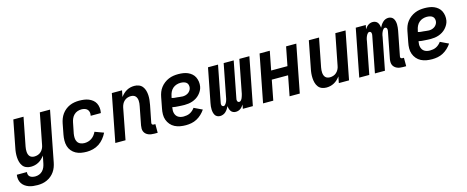

<svg xmlns="http://www.w3.org/2000/svg" viewBox="-49 -1195 5038 2071"><g transform="rotate(-15 2470.0 -160.0)"><path d="M182 222Q156 222 130.5 219Q105 216 82 207.5Q59 199 40 185Q21 171 8.5 151Q-4 131 -8 106.5Q-12 82 -8 56H105Q102 72 107 86.5Q112 101 123.5 109.5Q135 118 150.5 121.5Q166 125 182 125Q203 125 224.5 117Q246 109 262 92.5Q278 76 287 55Q296 34 300 13L317 -71Q303 -52 286 -36Q269 -20 248.5 -9Q228 2 206.5 7Q185 12 163 12Q136 12 112 2.5Q88 -7 73 -27Q58 -47 51 -72Q44 -97 42.5 -123.5Q41 -150 43.5 -177Q46 -204 52 -231L110 -530H224L162 -213Q159 -198 158 -183.5Q157 -169 158 -154.5Q159 -140 163.5 -127Q168 -114 177 -104Q186 -94 199.5 -89.5Q213 -85 228 -85Q247 -85 266.5 -91.5Q286 -98 301 -112Q316 -126 325.5 -144.5Q335 -163 338 -182L406 -530H520L411 31Q406 57 396.5 82.5Q387 108 371 131Q355 154 333 172Q311 190 285.5 201.5Q260 213 234 217.5Q208 222 182 222Z M787 12Q754 12 723 6.5Q692 1 665.5 -13.5Q639 -28 619.5 -51.5Q600 -75 591.5 -104.5Q583 -134 583.5 -166.5Q584 -199 590 -231L613 -351Q618 -377 628 -403Q638 -429 654.5 -452Q671 -475 693.5 -493Q716 -511 741.5 -522Q767 -533 794 -537.5Q821 -542 847 -542Q874 -542 901 -538.5Q928 -535 952 -525.5Q976 -516 996 -500Q1016 -484 1027.5 -462Q1039 -440 1042.5 -413Q1046 -386 1041 -359L1039 -352H926L927 -356Q931 -374 927.5 -392Q924 -410 912 -422.5Q900 -435 882.5 -440Q865 -445 847 -445Q825 -445 803 -437.5Q781 -430 764 -413.5Q747 -397 737.5 -375.5Q728 -354 724 -333L700 -213Q696 -189 697 -165Q698 -141 709.5 -122Q721 -103 742 -94Q763 -85 787 -85Q807 -85 827.5 -90.5Q848 -96 866.5 -108.5Q885 -121 898.5 -138.5Q912 -156 921 -175L1019 -139Q1003 -106 979 -76.5Q955 -47 924 -26.5Q893 -6 857 3Q821 12 787 12Z M1540 12Q1522 12 1505 9.5Q1488 7 1473 0.5Q1458 -6 1446 -17Q1434 -28 1427.5 -43.5Q1421 -59 1421 -76Q1421 -93 1424 -111L1464 -317Q1467 -332 1468.5 -346.5Q1470 -361 1469 -375.5Q1468 -390 1463.5 -403Q1459 -416 1450 -426Q1441 -436 1427 -440.5Q1413 -445 1398 -445Q1379 -445 1360 -438.5Q1341 -432 1325.5 -418Q1310 -404 1301 -385.5Q1292 -367 1288 -348L1221 0H1107L1210 -530H1324L1310 -459Q1324 -478 1341 -494Q1358 -510 1378 -521Q1398 -532 1419.5 -537Q1441 -542 1463 -542Q1490 -542 1514 -532.5Q1538 -523 1553.5 -503Q1569 -483 1576 -458Q1583 -433 1584.5 -406.5Q1586 -380 1583 -353Q1580 -326 1575 -299L1538 -111Q1537 -106 1537.5 -101Q1538 -96 1541 -92Q1544 -88 1549 -86.5Q1554 -85 1559 -85H1577V12Z M1894 12Q1861 12 1829.5 6.5Q1798 1 1770.5 -13Q1743 -27 1723 -50.5Q1703 -74 1692.5 -103Q1682 -132 1682.5 -165Q1683 -198 1690 -231L1713 -351Q1718 -378 1728 -404Q1738 -430 1755.5 -453Q1773 -476 1796.5 -494Q1820 -512 1846.5 -523Q1873 -534 1899.5 -538Q1926 -542 1953 -542Q1981 -542 2008.5 -538Q2036 -534 2060 -523.5Q2084 -513 2103.5 -496Q2123 -479 2134 -456Q2145 -433 2149 -406Q2153 -379 2148 -350Q2144 -328 2132.5 -307Q2121 -286 2104.5 -268Q2088 -250 2067 -237Q2046 -224 2024 -216.5Q2002 -209 1979.5 -206Q1957 -203 1935 -203Q1918 -203 1901.5 -204Q1885 -205 1867.5 -206Q1850 -207 1833.5 -208.5Q1817 -210 1800 -214V-213Q1797 -196 1796.5 -179.5Q1796 -163 1800 -148Q1804 -133 1812.5 -120.5Q1821 -108 1834 -100Q1847 -92 1862.5 -88.5Q1878 -85 1894 -85Q1911 -85 1929 -88Q1947 -91 1963.5 -99Q1980 -107 1994 -119.5Q2008 -132 2020 -148L2112 -104Q2094 -77 2069.5 -54Q2045 -31 2016 -15.5Q1987 0 1955.5 6Q1924 12 1894 12ZM1940 -297Q1955 -297 1970.5 -301Q1986 -305 2000 -314Q2014 -323 2023.5 -337Q2033 -351 2036 -366Q2039 -384 2034.5 -400.5Q2030 -417 2017.5 -427Q2005 -437 1988 -441Q1971 -445 1953 -445Q1931 -445 1908.5 -438Q1886 -431 1867.5 -415Q1849 -399 1838.5 -377Q1828 -355 1824 -333L1819 -312Q1834 -307 1849 -305.5Q1864 -304 1879.5 -303Q1895 -302 1909.5 -299.5Q1924 -297 1940 -297Z M2276 12Q2258 12 2243 4.5Q2228 -3 2220 -16.5Q2212 -30 2208 -46.5Q2204 -63 2203.5 -80Q2203 -97 2204.5 -114.5Q2206 -132 2210 -150L2284 -530H2396L2318 -128Q2316 -120 2315.5 -112.5Q2315 -105 2317.5 -98Q2320 -91 2326 -86.5Q2332 -82 2339 -82Q2348 -82 2355 -89Q2362 -96 2367 -104Q2372 -112 2375.5 -120Q2379 -128 2381.5 -137Q2384 -146 2386 -154.5Q2388 -163 2389 -171L2459 -530H2571L2493 -128Q2491 -120 2490.5 -112.5Q2490 -105 2492.5 -98Q2495 -91 2500.5 -86.5Q2506 -82 2514 -82Q2525 -82 2534 -92.5Q2543 -103 2547.5 -114Q2552 -125 2555.5 -136Q2559 -147 2562 -159L2634 -530H2746L2643 0H2531L2540 -45Q2532 -34 2523 -23Q2514 -12 2502.5 -4Q2491 4 2477.5 8Q2464 12 2451 12Q2434 12 2420 5.5Q2406 -1 2397.5 -13Q2389 -25 2384.5 -40Q2380 -55 2379 -71Q2372 -56 2362 -41Q2352 -26 2339 -13.5Q2326 -1 2309 5.5Q2292 12 2276 12Z M2757 0 2860 -530H2974L2933 -320H3115L3156 -530H3270L3167 0H3053L3096 -223H2914L2871 0Z M3463 12Q3436 12 3412 2.5Q3388 -7 3373 -27Q3358 -47 3351 -72Q3344 -97 3342.5 -123.5Q3341 -150 3343.5 -177Q3346 -204 3352 -231L3410 -530H3524L3462 -213Q3459 -198 3458 -183.5Q3457 -169 3458 -154.5Q3459 -140 3463.5 -127Q3468 -114 3477 -104Q3486 -94 3499.5 -89.5Q3513 -85 3528 -85Q3547 -85 3566.5 -91.5Q3586 -98 3601 -112Q3616 -126 3625.5 -144.5Q3635 -163 3638 -182L3706 -530H3820L3717 0H3603L3617 -71Q3603 -52 3586 -36Q3569 -20 3548.5 -9Q3528 2 3506.5 7Q3485 12 3463 12Z M4316 12Q4298 12 4281.5 9.5Q4265 7 4250.5 0.5Q4236 -6 4224 -17Q4212 -28 4206 -42.5Q4200 -57 4199.5 -74Q4199 -91 4202 -108L4259 -402Q4261 -410 4261 -417.5Q4261 -425 4259 -432Q4257 -439 4251 -443.5Q4245 -448 4238 -448Q4229 -448 4221.5 -441Q4214 -434 4209.5 -426Q4205 -418 4201.5 -410Q4198 -402 4195 -393Q4192 -384 4190.5 -375.5Q4189 -367 4188 -359L4118 0H4006L4084 -402Q4086 -410 4086 -417.5Q4086 -425 4084 -432Q4082 -439 4076.5 -443.5Q4071 -448 4063 -448Q4054 -448 4046.5 -441Q4039 -434 4034.5 -426Q4030 -418 4026.5 -410Q4023 -402 4020 -393Q4017 -384 4015.5 -375.5Q4014 -367 4013 -359L3943 0H3831L3934 -530H4046L4037 -485Q4044 -496 4053.5 -507Q4063 -518 4074.5 -526Q4086 -534 4099 -538Q4112 -542 4125 -542Q4142 -542 4156.5 -535.5Q4171 -529 4179.5 -517Q4188 -505 4192.5 -490Q4197 -475 4198 -459Q4205 -474 4215 -489Q4225 -504 4238 -516.5Q4251 -529 4267.5 -535.5Q4284 -542 4300 -542Q4318 -542 4333 -534.5Q4348 -527 4356.5 -513.5Q4365 -500 4369 -483.5Q4373 -467 4373.5 -450Q4374 -433 4372 -415.5Q4370 -398 4367 -380L4314 -108Q4313 -103 4313.5 -98Q4314 -93 4317 -89.5Q4320 -86 4324.5 -84Q4329 -82 4335 -82H4352V12Z M4644 12Q4611 12 4579.5 6.5Q4548 1 4520.5 -13Q4493 -27 4473 -50.5Q4453 -74 4442.5 -103Q4432 -132 4432.5 -165Q4433 -198 4440 -231L4463 -351Q4468 -378 4478 -404Q4488 -430 4505.5 -453Q4523 -476 4546.5 -494Q4570 -512 4596.5 -523Q4623 -534 4649.5 -538Q4676 -542 4703 -542Q4731 -542 4758.5 -538Q4786 -534 4810 -523.5Q4834 -513 4853.5 -496Q4873 -479 4884 -456Q4895 -433 4899 -406Q4903 -379 4898 -350Q4894 -328 4882.5 -307Q4871 -286 4854.5 -268Q4838 -250 4817 -237Q4796 -224 4774 -216.5Q4752 -209 4729.5 -206Q4707 -203 4685 -203Q4668 -203 4651.5 -204Q4635 -205 4617.5 -206Q4600 -207 4583.5 -208.5Q4567 -210 4550 -214V-213Q4547 -196 4546.5 -179.5Q4546 -163 4550 -148Q4554 -133 4562.5 -120.5Q4571 -108 4584 -100Q4597 -92 4612.5 -88.5Q4628 -85 4644 -85Q4661 -85 4679 -88Q4697 -91 4713.5 -99Q4730 -107 4744 -119.5Q4758 -132 4770 -148L4862 -104Q4844 -77 4819.5 -54Q4795 -31 4766 -15.5Q4737 0 4705.5 6Q4674 12 4644 12ZM4690 -297Q4705 -297 4720.5 -301Q4736 -305 4750 -314Q4764 -323 4773.5 -337Q4783 -351 4786 -366Q4789 -384 4784.5 -400.5Q4780 -417 4767.5 -427Q4755 -437 4738 -441Q4721 -445 4703 -445Q4681 -445 4658.5 -438Q4636 -431 4617.5 -415Q4599 -399 4588.5 -377Q4578 -355 4574 -333L4569 -312Q4584 -307 4599 -305.5Q4614 -304 4629.5 -303Q4645 -302 4659.5 -299.5Q4674 -297 4690 -297Z"/></g></svg>

Font: Lode
Style: Bold Italic
Weight: 700
Italic angle: -11°
Monospace: yes
Designer: Belleve Invis
Foundry: Belleve Invis
Version: Version 29.2.0; ttfautohint (v1.8.3)